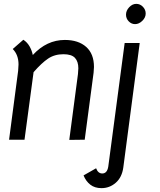

<svg xmlns="http://www.w3.org/2000/svg" viewBox="-20 -723 830 995"><path d="M76 -389Q76 -439 46 -469L101 -517Q121 -504 133 -483Q145 -462 150 -438Q222 -516 316 -516Q386 -516 426.5 -480Q467 -444 467 -376Q467 -368 465 -346L419 1L339 2L384 -339Q386 -359 386 -369Q386 -404 368.5 -423Q351 -442 309 -442Q263 -442 229.5 -419.5Q196 -397 154 -349L107 1H27L74 -356Q76 -378 76 -389ZM413 186 478 149Q488 176 510 176Q535 176 541 141L626 -500H704L619 145Q612 196 580 224Q548 252 506 252Q471 252 448 234Q425 216 413 186ZM633 -647Q633 -668 649.5 -685.5Q666 -703 686 -703Q706 -703 720.5 -688Q735 -673 735 -653Q735 -632 717.5 -615Q700 -598 680 -598Q661 -598 647 -612.5Q633 -627 633 -647Z"/></svg>

Font: Bellota Text
Style: Bold Italic
Weight: 700
Italic angle: -7.5°
Designer: Kemie Guaida
Foundry: Kemie Guaida
Version: Version 4.001